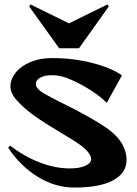

<svg xmlns="http://www.w3.org/2000/svg" viewBox="-20 -831 617 863"><path d="M17 -167 25 -177Q88 -128 158 -101Q228 -74 294 -74Q338 -74 364 -86Q390 -98 390 -116Q390 -120 388 -126Q379 -151 346 -175.5Q313 -200 251 -236Q182 -277 134.5 -310.5Q87 -344 50 -386Q27 -414 27 -443Q27 -475 50.5 -504.5Q74 -534 116.5 -552Q159 -570 213 -570Q310 -570 396.5 -547.5Q483 -525 528 -492L460 -369Q421 -408 353.5 -446Q286 -484 240 -491Q230 -493 212 -493Q181 -493 161 -482Q141 -471 141 -454Q141 -438 161 -422Q181 -407 265 -365Q379 -309 450 -262Q521 -215 540 -160Q549 -135 549 -113Q549 -54 489.5 -21Q430 12 315 12Q227 12 148.5 -37Q70 -86 17 -167ZM111 -802 117 -811 290 -726 463 -811 469 -802 335 -614H246Z"/></svg>

Font: Tiejili SC
Style: Regular
Weight: 400
Designer: Buernia
Foundry: Ershou Xiaoxi Press
Version: Version 1.100